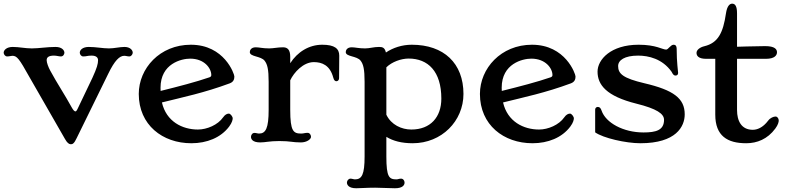

<svg xmlns="http://www.w3.org/2000/svg" viewBox="-25 -753 4209 1025"><path d="M321.8 -11.2C333.5 9.8 343.3 17.1 353.5 17.1C362.3 17.1 371.1 13.2 384.3 -15.6L552.2 -357.9C587.4 -431.2 613.8 -455.1 638.2 -455.1C647.9 -455.1 655.3 -451.7 665.5 -451.7C675.8 -451.7 683.6 -463.4 683.6 -471.7C683.6 -485.4 669.4 -502.4 639.6 -502.4C614.3 -502.4 585 -494.6 556.6 -494.6C523.4 -494.6 487.3 -502.4 448.7 -502.4C416.5 -502.4 400.9 -486.3 400.9 -471.7C400.9 -463.4 407.7 -451.7 419.4 -451.7C438.5 -451.7 440.4 -456.1 464.4 -456.1C484.9 -456.1 498.5 -448.2 498.5 -431.6C498.5 -412.6 492.7 -390.6 468.3 -337.4L391.6 -176.8C385.7 -163.6 381.3 -158.2 378.4 -158.2C372.1 -158.2 366.2 -165 358.4 -178.7C321.3 -246.6 279.8 -308.1 243.2 -376C233.4 -393.6 224.1 -418.5 224.1 -431.6C224.1 -447.3 235.4 -456.1 263.2 -456.1C277.8 -456.1 288.6 -451.7 300.3 -451.7C312.5 -451.7 318.8 -463.4 318.8 -471.7C318.8 -482.9 307.6 -502.4 271 -502.4C228 -502.4 181.6 -494.6 145 -494.6C108.9 -494.6 76.7 -502.4 43 -502.4C10.3 -502.4 -5.4 -485.4 -5.4 -471.7C-5.4 -463.4 2 -451.7 13.2 -451.7C25.4 -451.7 33.7 -455.1 41 -455.1C65.4 -455.1 77.1 -440.4 130.9 -343.8Z M715.8 -251.5C715.8 -86.4 842.3 11.7 996.6 11.7C1079.6 11.7 1153.8 -18.1 1198.2 -77.1C1214.8 -99.1 1217.3 -115.2 1217.3 -121.6C1217.3 -129.9 1205.6 -146.5 1196.8 -146.5C1186.5 -146.5 1175.8 -140.6 1166 -126.5C1138.2 -86.4 1080.1 -61.5 1031.7 -61.5C948.2 -61.5 862.8 -104 839.4 -206.1C954.1 -234.9 1063 -256.8 1201.7 -308.1C1223.6 -316.4 1226.1 -332.5 1226.1 -345.2C1226.1 -357.4 1173.3 -514.2 993.7 -514.2C828.1 -514.2 715.8 -387.7 715.8 -251.5ZM832.5 -267.6C832 -273.4 832 -278.8 832 -284.7C832 -413.6 943.8 -439.9 990.2 -439.9C1066.4 -439.9 1103 -388.2 1103 -352.5C1103 -347.7 1101.6 -343.3 1093.3 -340.3C1022.9 -315.9 927.2 -291 832.5 -267.6Z M1314.9 -22.5C1314.9 -11.2 1322.3 7.3 1364.3 7.3C1391.6 7.3 1413.6 0 1465.8 0C1527.3 0 1534.7 7.3 1581.1 7.3C1612.3 7.3 1635.3 -9.3 1635.3 -22.5C1635.3 -32.7 1628.4 -43.9 1617.2 -43.9C1603 -43.9 1595.2 -40 1583.5 -40C1541.5 -40 1524.4 -51.3 1524.4 -167V-324.2C1543.9 -366.2 1594.2 -421.4 1650.4 -421.4C1693.4 -421.4 1736.3 -405.3 1753.9 -339.4C1757.8 -323.2 1764.6 -319.3 1771 -319.3C1778.8 -319.3 1785.2 -326.2 1785.2 -335.4C1785.2 -373 1786.1 -419.4 1786.1 -456.1C1786.1 -493.2 1761.7 -514.2 1695.3 -514.2C1624.5 -514.2 1563 -475.6 1524.4 -415.5V-449.7C1524.4 -488.3 1509.3 -500.5 1485.8 -500.5C1457.5 -500.5 1434.6 -494.6 1412.1 -494.6C1376.5 -494.6 1359.4 -500.5 1340.3 -500.5C1314.9 -500.5 1308.6 -483.9 1308.6 -475.1C1308.6 -449.2 1367.7 -454.6 1387.7 -428.7C1402.3 -409.7 1409.2 -383.8 1409.2 -315.9V-167C1409.2 -68.4 1393.6 -40 1357.9 -40C1350.6 -40 1341.8 -43.5 1333.5 -43.5C1322.3 -43.5 1314.9 -32.7 1314.9 -22.5Z M1921.4 82.5C1921.4 178.7 1906.7 204.6 1870.1 204.6C1863.3 204.6 1854 200.7 1846.2 200.7C1835.4 200.7 1827.1 211.4 1827.1 221.7C1827.1 232.9 1835.4 252 1876.5 252C1904.8 252 1926.3 249 1978 249C2014.2 249 2048.3 252 2083.5 252C2125 252 2134.8 234.9 2134.8 221.7C2134.8 211.4 2127.4 200.7 2116.2 200.7C2105.5 200.7 2099.1 204.6 2092.3 204.6C2052.7 204.6 2037.6 193.8 2037.6 82.5V-22.5C2073.2 -0.5 2119.1 11.7 2178.2 11.7C2333 11.7 2449.2 -106.9 2449.2 -251.5C2449.2 -415 2344.7 -514.2 2173.3 -514.2C2121.1 -514.2 2072.8 -498 2035.2 -472.7C2029.3 -499.5 2016.1 -502.4 1998.5 -502.4C1970.2 -502.4 1948.2 -494.6 1924.3 -494.6C1890.1 -494.6 1871.1 -500.5 1852.5 -500.5C1827.1 -500.5 1820.8 -483.9 1820.8 -475.1C1820.8 -449.2 1880.4 -455.6 1900.4 -428.7C1914.6 -410.2 1921.4 -383.8 1921.4 -315.9ZM2037.6 -140.6V-393.6C2067.4 -422.9 2116.7 -440.4 2156.7 -440.4C2259.8 -440.4 2331.1 -372.1 2331.1 -226.6C2331.1 -127.4 2272.9 -61.5 2170.9 -61.5C2119.1 -61.5 2063.5 -86.4 2037.6 -140.6Z M2537.1 -251.5C2537.1 -86.4 2663.6 11.7 2817.9 11.7C2900.9 11.7 2975.1 -18.1 3019.5 -77.1C3036.1 -99.1 3038.6 -115.2 3038.6 -121.6C3038.6 -129.9 3026.9 -146.5 3018.1 -146.5C3007.8 -146.5 2997.1 -140.6 2987.3 -126.5C2959.5 -86.4 2901.4 -61.5 2853 -61.5C2769.5 -61.5 2684.1 -104 2660.6 -206.1C2775.4 -234.9 2884.3 -256.8 3022.9 -308.1C3044.9 -316.4 3047.4 -332.5 3047.4 -345.2C3047.4 -357.4 2994.6 -514.2 2814.9 -514.2C2649.4 -514.2 2537.1 -387.7 2537.1 -251.5ZM2653.8 -267.6C2653.3 -273.4 2653.3 -278.8 2653.3 -284.7C2653.3 -413.6 2765.1 -439.9 2811.5 -439.9C2887.7 -439.9 2924.3 -388.2 2924.3 -352.5C2924.3 -347.7 2922.9 -343.3 2914.6 -340.3C2844.2 -315.9 2748.5 -291 2653.8 -267.6Z M3152.3 -46.4C3194.8 -16.1 3315.9 11.7 3393.6 11.7C3584.5 11.7 3630.4 -77.6 3630.4 -142.6C3630.4 -227.5 3571.3 -272 3415 -308.6C3301.3 -335.4 3274.9 -358.9 3274.9 -400.4C3274.9 -431.6 3309.1 -456.1 3381.8 -456.1C3437.5 -456.1 3511.2 -439 3560.1 -370.1C3567.9 -354.5 3572.8 -349.6 3581.5 -349.6C3587.4 -349.6 3595.2 -353 3595.2 -363.3C3595.2 -373 3587.4 -418.5 3587.4 -493.2C3587.4 -507.8 3581.1 -514.2 3571.3 -514.2C3554.7 -514.2 3543 -488.3 3531.2 -488.3C3510.7 -488.3 3478 -514.2 3384.3 -514.2C3235.4 -514.2 3165 -434.6 3165 -370.6C3165 -300.3 3211.9 -239.7 3372.1 -199.7C3481.9 -172.4 3520 -145.5 3520 -113.3C3520 -57.6 3476.6 -45.9 3410.2 -45.9C3302.2 -45.9 3208.5 -97.7 3186.5 -162.6C3181.6 -176.8 3176.3 -182.1 3165.5 -182.1C3158.7 -182.1 3152.3 -175.8 3152.3 -168.5Z M3793.5 -141.1C3793.5 -27.3 3858.4 11.7 3958.5 11.7C4016.6 11.7 4072.3 -10.3 4113.8 -66.4C4129.4 -86.9 4132.3 -103 4132.3 -109.4C4132.3 -120.6 4125 -130.9 4115.2 -130.9C4105 -130.9 4086.9 -124 4076.2 -109.4C4046.9 -70.3 4016.1 -60.1 3993.7 -60.1C3933.1 -60.1 3909.7 -107.4 3909.7 -165.5V-439H4064C4111.3 -439 4123 -458.5 4123 -474.1C4123 -489.7 4111.8 -506.8 4060.1 -506.8C4038.6 -506.8 3999 -505.9 3960 -504.9L3909.7 -503.4V-681.6C3909.7 -719.7 3899.9 -733.4 3883.8 -733.4C3871.6 -733.4 3856.9 -723.1 3850.6 -681.6C3835.4 -577.1 3808.1 -523.9 3735.4 -506.3C3712.9 -501 3693.4 -487.3 3693.4 -470.7C3693.4 -456.1 3702.6 -439 3744.6 -439H3793.5Z"/></svg>

Font: Stoke
Style: Regular
Weight: 400
Designer: Nicole Fally
Foundry: Nicole Fally
Version: Version 1.002